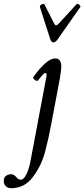

<svg xmlns="http://www.w3.org/2000/svg" viewBox="-171 -725 445 1015"><path d="M-113 270Q-128 270 -139.5 260Q-151 250 -151 231Q-151 212 -138.5 204Q-126 196 -111 196Q-99 196 -86 210Q-79 219 -72.5 222Q-66 225 -62 225Q-49 225 -38 208Q-27 191 -19.5 166Q-12 141 -8 117L73 -313Q75 -317 75 -321Q75 -325 75 -330Q75 -339 68 -339Q63 -339 54 -329Q45 -319 30 -300Q24 -294 13 -302.5Q2 -311 5 -317Q19 -338 39 -361Q59 -384 80.5 -400Q102 -416 121 -416Q153 -416 153 -373Q153 -354 145 -308L100 -69Q87 2 68 75Q49 148 5 208Q-40 270 -113 270ZM111 -501Q105 -501 101 -506Q97 -511 95 -517L40 -688Q38 -696 49.5 -702Q61 -708 65 -700L113 -605Q120 -591 125 -591Q132 -591 144 -605L233 -702Q239 -708 248 -700Q257 -692 253 -687L133 -516Q122 -501 111 -501Z"/></svg>

Font: Junicode Two Beta Condensed Medium
Style: Italic
Weight: 500
Width: 3
Italic angle: -9°
Version: Version 1.053; ttfautohint (v1.8.4)